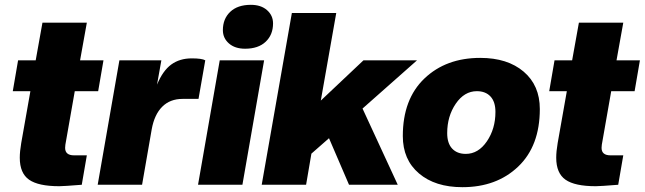

<svg xmlns="http://www.w3.org/2000/svg" viewBox="-20 -766 2673 796"><path d="M226 6Q139 6 100.5 -21Q62 -48 62 -112Q62 -138 68 -173L106 -388H33L55 -516H128L156 -672H340L312 -516H409L387 -388H290L251 -166Q250 -161 250 -153Q250 -122 287 -122H340L319 0Q244 6 226 6Z M569 0H385L475 -516H649L631 -415Q655 -473 690 -498.5Q725 -524 775 -524Q817 -524 831 -516L803 -356H737Q685 -356 652.5 -323.5Q620 -291 609 -230Z M985 0H801L891 -516H1075ZM996 -564Q954 -564 929 -586Q904 -608 904 -641Q904 -688 934.5 -717Q965 -746 1020 -746Q1062 -746 1087 -724Q1112 -702 1112 -669Q1112 -622 1081.5 -593Q1051 -564 996 -564Z M1629 0H1427L1344 -193L1271 -129L1249 0H1065L1190 -712H1374L1310 -349L1487 -516H1709L1483 -316Z M1911 -128Q1963 -128 1998.5 -180Q2034 -232 2034 -302Q2034 -344 2013.5 -366Q1993 -388 1957 -388Q1905 -388 1869.5 -336Q1834 -284 1834 -214Q1834 -172 1854.5 -150Q1875 -128 1911 -128ZM1897 10Q1784 10 1717 -47Q1650 -104 1650 -202Q1650 -355 1739.5 -440.5Q1829 -526 1971 -526Q2084 -526 2151 -469Q2218 -412 2218 -314Q2218 -161 2128.5 -75.5Q2039 10 1897 10Z M2450 6Q2363 6 2324.5 -21Q2286 -48 2286 -112Q2286 -138 2292 -173L2330 -388H2257L2279 -516H2352L2380 -672H2564L2536 -516H2633L2611 -388H2514L2475 -166Q2474 -161 2474 -153Q2474 -122 2511 -122H2564L2543 0Q2468 6 2450 6Z"/></svg>

Font: Creato Display Black
Style: Italic
Weight: 900
Italic angle: -10°
Version: Version 1.000